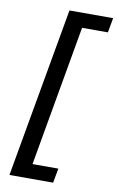

<svg xmlns="http://www.w3.org/2000/svg" viewBox="-103 -848 653 1069"><g transform="rotate(10 223.5 -313.0)"><path d="M30 167 200 -793H447L432 -710H286L146 85H292L277 167Z"/></g></svg>

Font: Hubot Sans Medium
Style: Italic
Weight: 500
Italic angle: -10°
Designer: Deni Anggara
Foundry: GitHub
Version: Version 1.001; ttfautohint (v1.8.4.7-5d5b);gftools[0.9.31]